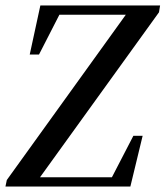

<svg xmlns="http://www.w3.org/2000/svg" viewBox="-27 -684 607 704"><path d="M-7 0 -2 -24 448 -649 436 -619 437 -630H302H160L200 -648L116 -484H82L121 -664H560L556 -639L106 -15L117 -45L116 -34H271H414L374 -16L462 -186H496L451 0Z"/></svg>

Font: Source Serif 4 48pt SemiBold
Style: Italic
Weight: 600
Italic angle: -12°
Designer: Frank Grießhammer
Foundry: Adobe Systems Incorporated
Version: Version 4.004;hotconv 1.0.116;makeotfexe 2.5.65601